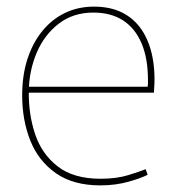

<svg xmlns="http://www.w3.org/2000/svg" viewBox="-20 -550 536 580"><path d="M283 10Q201 10 148.5 -27Q96 -64 71.5 -125.5Q47 -187 47 -262Q47 -323 63 -372Q79 -421 108 -456.5Q137 -492 176.5 -511Q216 -530 264 -530Q313 -530 349 -512Q385 -494 408 -460Q431 -426 440.5 -378Q450 -330 445 -270H62L67 -274Q66 -205 86 -145Q106 -85 154 -47.5Q202 -10 284 -10Q332 -10 367.5 -21Q403 -32 420 -39L426 -22Q407 -12 368 -1Q329 10 283 10ZM63 -288H426Q427 -294 427 -299.5Q427 -305 427 -307Q427 -374 407.5 -419.5Q388 -465 351.5 -488.5Q315 -512 262 -512Q201 -512 157.5 -478.5Q114 -445 91 -391Q68 -337 67 -275Z"/></svg>

Font: Murecho Thin Thin
Style: Regular
Weight: 250
Version: Version 1.010